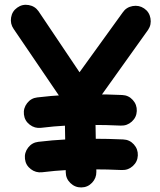

<svg xmlns="http://www.w3.org/2000/svg" viewBox="-20 -728 678 812"><path d="M85.6 -55.9Q88.6 -29.4 110 -12.9Q131.3 3.5 157.8 0.5Q213.1 -6.3 266.3 -9.1Q319.5 -11.8 373.5 -11.8Q433.1 -11.8 495 -8.9Q522 -7.8 541.9 -25.9Q561.8 -44.1 562.9 -70.6Q564 -97.5 546 -117.4Q528.1 -137.2 501.1 -138.3Q437 -141.2 373.5 -141.2Q316.3 -141.2 259.1 -138.3Q201.9 -135.4 142 -128.2Q115.5 -125.1 99 -103.8Q82.5 -82.4 85.6 -55.9ZM81.2 -243.8Q84.2 -217.3 105.6 -200.8Q127 -184.3 153.4 -187.4Q208.7 -194.2 261.9 -197Q315.1 -199.7 369.1 -199.7Q428.7 -199.7 490.6 -196.8Q517.6 -195.7 537.5 -213.8Q557.4 -231.9 558.5 -258.4Q559.6 -285.4 541.6 -305.2Q523.7 -325.1 496.7 -326.2Q432.6 -329.1 369.1 -329.1Q311.9 -329.1 254.7 -326.2Q197.5 -323.2 137.6 -316Q111.1 -313 94.6 -291.6Q78.1 -270.3 81.2 -243.8ZM52.9 -695.7Q31.2 -680.5 26.9 -653.9Q22.6 -627.2 37.7 -605.6L264.8 -271.6Q281.1 -248.5 309.4 -245Q337.8 -241.5 359 -259.2Q362.4 -262.2 365.6 -265.7Q368.8 -269.3 371.1 -272.3L606.4 -601.9Q621.2 -623.9 616.3 -650.8Q611.5 -677.6 589.5 -692.4Q567.5 -707.2 540.6 -702.3Q513.8 -697.4 499 -675.4L316.3 -422.4L142.9 -680.5Q127.8 -702.1 101.1 -706.7Q74.5 -711.3 52.9 -695.7ZM323.9 64.7Q350.8 64.3 369.3 44.9Q387.8 25.4 387.5 -1.1L382.1 -310.2Q381.7 -337.2 362.5 -355.7Q343.3 -374.1 316.3 -373.8Q289.8 -373.4 271.1 -354.2Q252.3 -335 252.7 -308L258.1 1.1Q258.4 27.6 277.9 46.3Q297.4 65.1 323.9 64.7Z"/></svg>

Font: Mikhak VF
Style: Regular
Weight: 100
Designer: Amin Abedi
Version: Version 3.001